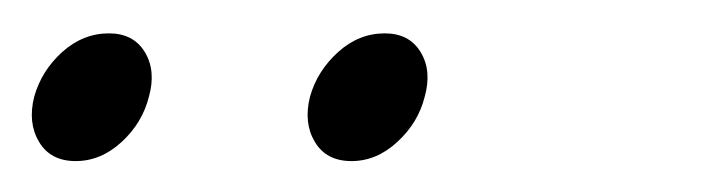

<svg xmlns="http://www.w3.org/2000/svg" viewBox="-127 -644 437 118"><path d="M-80.5 -545Q-96 -545 -103 -556.8Q-110 -568.5 -106 -584.5Q-101.5 -600.5 -88.8 -612Q-76 -623.5 -60 -623.5Q-45 -623.5 -38 -612Q-31 -600.5 -35.5 -584.5Q-39.5 -568.5 -52.2 -556.8Q-65 -545 -80.5 -545ZM89 -545Q73.5 -545 66.5 -556.8Q59.5 -568.5 63.5 -584.5Q68 -600.5 80.8 -612Q93.5 -623.5 109.5 -623.5Q124.5 -623.5 131.5 -612Q138.5 -600.5 134 -584.5Q130 -568.5 117.2 -556.8Q104.5 -545 89 -545Z"/></svg>

Font: Fraunces 9pt S100 Thin
Style: Italic
Weight: 100
Italic angle: -16°
Version: Version 1.000; ttfautohint (v1.8.3)